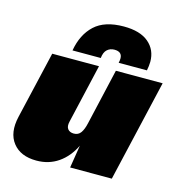

<svg xmlns="http://www.w3.org/2000/svg" viewBox="-107 -808 852 912"><g transform="rotate(15 319.0 -351.5)"><path d="M153 10Q75 10 37 -38.5Q-1 -87 18 -169L95 -500H325L258 -210Q252 -185 262 -172.5Q272 -160 292 -160Q314 -160 326 -177Q338 -194 345 -226L408 -500H638L522 0H317L335 -112Q307 -54 260.5 -22Q214 10 153 10ZM184 -540Q198 -621 247.5 -667Q297 -713 391 -713Q471 -713 513 -677.5Q555 -642 555 -583Q555 -573 553.5 -562Q552 -551 550 -540H411Q414 -552 414 -562Q414 -595 376 -595Q355 -595 340.5 -582Q326 -569 323 -540Z"/></g></svg>

Font: Work Sans Black
Style: Italic
Weight: 900
Italic angle: -13°
Designer: Wei Huang
Foundry: Wei Huang
Version: Version 2.009; ttfautohint (v1.8.3)